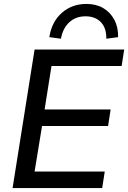

<svg xmlns="http://www.w3.org/2000/svg" viewBox="-20 -957 652 977"><path d="M44 0 156 -705H612L599 -621H242L207 -400H543L530 -316H194L156 -84H513L500 0ZM290 -760 231 -768Q243 -846 294.5 -891.5Q346 -937 420 -937Q469 -937 505 -916Q541 -895 561.5 -857Q582 -819 581 -768L521 -760Q522 -814 493.5 -844Q465 -874 415 -874Q366 -874 333 -844Q300 -814 290 -760Z"/></svg>

Font: Nunito Sans 12pt SemiBold
Style: Italic
Weight: 600
Italic angle: -9°
Designer: Vernon Adams
Foundry: Vernon Adams
Version: Version 3.101;gftools[0.9.27]